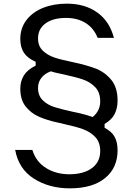

<svg xmlns="http://www.w3.org/2000/svg" viewBox="-20 -793 738 1050"><path d="M63 27H157Q177 92 232 126Q287 160 359 160Q437 160 482.5 126.5Q528 93 528 33Q528 -15 501 -43.5Q474 -72 434 -86.5Q394 -101 328 -115Q316 -119 299 -122Q238 -135 193.5 -154.5Q149 -174 120 -211Q91 -248 91 -308Q91 -349 110.5 -380.5Q130 -412 175 -434V-455Q130 -475 110.5 -505Q91 -535 91 -580Q91 -639 124.5 -683Q158 -727 215.5 -750Q273 -773 346 -773Q444 -773 511.5 -725Q579 -677 603 -586H514Q493 -639 448.5 -667Q404 -695 341 -695Q270 -695 229 -665Q188 -635 188 -583Q188 -541 214 -516Q240 -491 277.5 -478.5Q315 -466 379 -453Q454 -437 503.5 -418Q553 -399 588 -357Q623 -315 623 -243Q623 -202 607.5 -170.5Q592 -139 552 -115V-94Q591 -74 607 -44.5Q623 -15 623 29Q623 125 554.5 181Q486 237 362 237Q249 237 165.5 184Q82 131 63 27ZM528 -239Q528 -288 500.5 -316.5Q473 -345 433 -358.5Q393 -372 324 -387L300 -392Q275 -397 258 -403Q225 -391 206.5 -367.5Q188 -344 188 -312Q188 -270 213.5 -245Q239 -220 276 -208Q313 -196 377 -182Q439 -170 487 -153Q528 -187 528 -239Z"/></svg>

Font: Open Sauce Sans
Style: Regular
Weight: 400
Designer: Alfredo Marco Pradil
Foundry: Creative Sauce Fz LLC
Version: Version 1.477